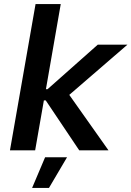

<svg xmlns="http://www.w3.org/2000/svg" viewBox="-20 -740 647 945"><path d="M153 0 196 -246H205L370 0H514L321 -273L607 -520H461L214 -301H206L279 -720H155L29 0ZM138 185H221L310 34H202Z"/></svg>

Font: Fixel Display SemiBold
Style: Italic
Weight: 600
Italic angle: -10°
Designer: AlfaBravo + MacPaw
Foundry: Kyrylo Tkachov, Marchela Mozhyna, Serhii Makarenko, Maria Weinstein, Zakhar Kryvoshyya
Version: Version 1.210;Glyphs 3.2 (3217)